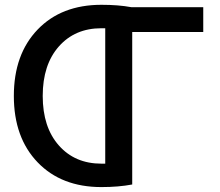

<svg xmlns="http://www.w3.org/2000/svg" viewBox="-20 -761 908 792"><path d="M414.1 -85.9V-644.5H398.4Q289.1 -644.5 222.7 -569.3Q156.2 -494.1 156.2 -365.2Q156.2 -236.3 222.7 -161.1Q289.1 -85.9 398.4 -85.9ZM525.4 0Q468.8 10.7 398.4 10.7Q233.4 10.7 135.3 -91.3Q37.1 -193.4 37.1 -365.2Q37.1 -537.1 135.3 -639.2Q233.4 -741.2 398.4 -741.2Q468.8 -741.2 521.5 -731.4H818.4V-628.9H525.4Z"/></svg>

Font: Gen Shin Gothic Medium
Style: Regular
Weight: 500
Designer: [Source Han Sans]
Ryoko NISHIZUKA  (kana & ideographs); Paul D. Hunt (Latin, Greek & Cyrillic); Wenlong ZHANG  (bopomofo
Version: Version 1.002.20150607